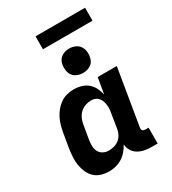

<svg xmlns="http://www.w3.org/2000/svg" viewBox="-219 -1035 1038 1158"><g transform="rotate(-30 300.0 -456.0)"><path d="M196 8Q167 8 140.5 0Q114 -8 95 -26Q76 -44 65 -69Q54 -94 49.5 -121Q45 -148 47 -176.5Q49 -205 53 -234L70 -334Q74 -357 80.5 -380.5Q87 -404 98 -426Q109 -448 125 -467.5Q141 -487 162 -501.5Q183 -516 207 -522Q231 -528 254 -528Q282 -528 307.5 -520.5Q333 -513 352 -496.5Q371 -480 382.5 -457Q394 -434 399 -409L418 -520H551L486 -129Q485 -123 485.5 -118Q486 -113 489.5 -109Q493 -105 498 -103.5Q503 -102 509 -102H531V8H490Q465 8 441 3.5Q417 -1 397 -13Q377 -25 364.5 -45Q352 -65 351 -90Q339 -68 323 -49Q307 -30 286 -17Q265 -4 242 2Q219 8 196 8ZM254 -102Q272 -102 290.5 -106.5Q309 -111 325 -123Q341 -135 350.5 -152.5Q360 -170 363 -188L379 -288Q382 -303 383 -318Q384 -333 382 -347Q380 -361 375.5 -374Q371 -387 362 -397.5Q353 -408 340 -413Q327 -418 312 -418Q292 -418 272 -411Q252 -404 236.5 -389.5Q221 -375 212 -355.5Q203 -336 200 -316L183 -216Q180 -196 180.5 -175.5Q181 -155 190 -138Q199 -121 216.5 -111.5Q234 -102 254 -102ZM355 -585Q335 -585 316 -592.5Q297 -600 285.5 -615Q274 -630 271 -650Q268 -670 271 -690Q273 -705 280.5 -718Q288 -731 300.5 -739.5Q313 -748 327 -751.5Q341 -755 355 -755Q375 -755 393.5 -747.5Q412 -740 423.5 -725Q435 -710 438.5 -690Q442 -670 438 -650Q436 -635 429 -622Q422 -609 409.5 -600.5Q397 -592 383 -588.5Q369 -585 355 -585ZM216 -830V-920H561V-830Z"/></g></svg>

Font: Iosevka Extrabold Extended
Style: Italic
Weight: 800
Width: 7
Italic angle: -9°
Monospace: yes
Designer: Belleve Invis
Foundry: Belleve Invis
Version: Version 32.5.0; ttfautohint (v1.8.4)